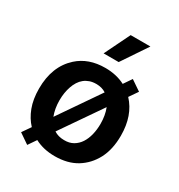

<svg xmlns="http://www.w3.org/2000/svg" viewBox="-190 -904 988 1062"><g transform="rotate(30 304.5 -373.0)"><path d="M141.7 33.4 77.4 -10.7 114.7 -64.6Q81.3 -99.8 62 -150.7Q42.6 -201.7 42.6 -269.9Q42.6 -411.6 129.6 -490.4Q197.4 -551.8 304 -551.8Q375.4 -551.8 430.4 -523.1L465.6 -574.6L530.5 -530.5L492.9 -475.9Q565.3 -398.4 565.3 -269.9Q565.3 -182.2 532.7 -120Q500 -58.2 443 -23.4Q386 11.4 304 11.4Q231.9 11.4 176.8 -17.8ZM304.7 -91.6Q338.1 -90.9 362.6 -105.1Q387.1 -119.3 403.1 -143.8Q419 -168.3 427 -201Q435 -233.7 435 -270.2Q435 -324.2 418 -367.5L240.1 -109.4Q267.4 -91.6 304.7 -91.6ZM189.6 -173.7 367.5 -432.5Q341.6 -449.9 304.7 -449.9Q281.6 -449.9 263 -443.4Q244.3 -436.8 229.8 -425.1Q215.2 -413.4 204.7 -396.8Q194.2 -380.3 187.5 -360.8Q172.9 -319.2 172.9 -270.2Q172.9 -217.3 189.6 -173.7ZM350.9 -616.5H254.6L333.8 -778.8H459.9Z"/></g></svg>

Font: Linik Sans SemiBold
Style: Regular
Weight: 600
Designer: Fonts by Rasmus Andersson / Changes by Cristiano Sobral with parts from Marc Monis
Foundry: rsms
Version: Version 3.020; ttfautohint (v1.6)